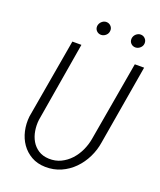

<svg xmlns="http://www.w3.org/2000/svg" viewBox="-160 -980 908 1089"><g transform="rotate(20 293.5 -435.5)"><path d="M580.6 -710.9 499 -230Q491.7 -182.1 470.2 -138.4Q448.7 -94.7 415.8 -61.3Q382.8 -27.8 339.6 -8.5Q296.4 10.7 245.1 9.8Q196.8 8.8 160.6 -12Q124.5 -32.7 101.3 -65.9Q78.1 -99.1 68.6 -141.4Q59.1 -183.6 64 -228.5L147.5 -710.9H202.1L121.1 -228.5Q117.2 -195.3 122.6 -162.6Q127.9 -129.9 143.3 -103.3Q158.7 -76.7 184.8 -59.6Q210.9 -42.5 248.5 -41Q288.1 -39.6 320.8 -55.4Q353.5 -71.3 378.2 -98.1Q402.8 -125 418.7 -159.2Q434.6 -193.4 440.9 -229.5L524.4 -710.9ZM249.5 -841.3Q250 -849.1 253.7 -856.4Q257.3 -863.8 262.9 -869.1Q268.6 -874.5 275.6 -877.9Q282.7 -881.3 291 -881.3Q307.6 -881.3 318.8 -869.6Q330.1 -857.9 328.6 -841.3Q327.6 -825.2 315.4 -814Q303.2 -802.7 287.1 -802.2Q270.5 -802.2 259.5 -813.5Q248.5 -824.7 249.5 -841.3ZM457 -840.8Q457.5 -848.6 460.9 -856Q464.4 -863.3 470 -868.7Q475.6 -874 482.9 -877.4Q490.2 -880.9 498.5 -880.9Q515.1 -880.9 526.1 -869.1Q537.1 -857.4 536.1 -840.8Q535.2 -824.7 522.7 -813.5Q510.3 -802.2 494.6 -801.8Q478 -801.8 467 -813Q456.1 -824.2 457 -840.8Z"/></g></svg>

Font: Roboto Mono Light
Style: Italic
Weight: 300
Designer: Google
Version: Version 2.000985; 2015; ttfautohint (v1.3)